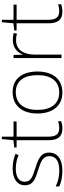

<svg xmlns="http://www.w3.org/2000/svg" viewBox="686 -1386 709 2122"><g transform="rotate(-90 1041.0 -324.5)"><path d="M416 -137C416 -235 332 -260 241 -290C156 -319 94 -333 94 -407C94 -472 149 -505 240 -505C292 -505 350 -492 388 -474L403 -508C359 -526 304 -540 241 -540C127 -540 55 -490 55 -406C55 -310 127 -289 223 -258C314 -230 377 -206 377 -135C377 -67 329 -24 215 -24C153 -24 92 -39 42 -64V-24C80 -6 141 10 214 10C346 10 416 -45 416 -137Z M685 -25C616 -25 592 -68 592 -146V-496H760V-530H592V-659H565L553 -531L473 -522V-496H553V-143C553 -43 590 10 682 10C716 10 741 4 763 -4V-37C742 -30 716 -25 685 -25Z M1312 -265C1312 -423 1241 -540 1084 -540C936 -540 848 -435 848 -265C848 -104 929 10 1079 10C1235 10 1312 -105 1312 -265ZM888 -265C888 -415 957 -505 1084 -505C1219 -505 1272 -401 1272 -265C1272 -124 1213 -25 1079 -25C950 -25 888 -122 888 -265Z M1661 -538C1578 -538 1523 -490 1501 -429H1498L1495 -530H1461V0H1499V-295C1499 -421 1554 -502 1659 -502C1687 -502 1708 -499 1731 -492L1738 -528C1715 -534 1690 -538 1661 -538Z M1977 -25C1908 -25 1884 -68 1884 -146V-496H2052V-530H1884V-659H1857L1845 -531L1765 -522V-496H1845V-143C1845 -43 1882 10 1974 10C2008 10 2033 4 2055 -4V-37C2034 -30 2008 -25 1977 -25Z"/></g></svg>

Font: Noto Sans Lao ExtraLight
Style: Regular
Weight: 200
Designer: Monotype Design Team
Foundry: Monotype Imaging Inc.
Version: Version 2.003